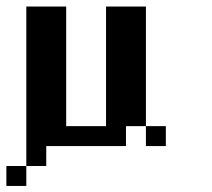

<svg xmlns="http://www.w3.org/2000/svg" viewBox="-20 -458 665 602"><path d="M125 62.5V0H375V-62.5H437.5V-437.5H312.5V-62.5H187.5V-437.5H62.5V62.5ZM500 0V-62.5H437.5V0ZM62.5 125V62.5H0V125Z"/></svg>

Font: Chicago Kare
Style: Regular
Weight: 400
Designer: Duane King
Version: Version 1.001;hotconv 1.0.109;makeotfexe 2.5.65596